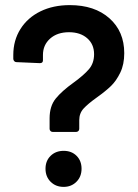

<svg xmlns="http://www.w3.org/2000/svg" viewBox="-20 -730 540 751"><path d="M174 -226V-267Q174 -315 198 -344.5Q222 -374 268 -407Q308 -436 328 -459.5Q348 -483 348 -518Q348 -557 321 -580.5Q294 -604 250 -604Q204 -604 176 -579Q148 -554 148 -515V-494Q148 -483 136 -483L44 -487Q39 -487 35.5 -491Q32 -495 32 -500V-515Q32 -572 60 -616.5Q88 -661 138 -685.5Q188 -710 253 -710Q350 -710 408 -658.5Q466 -607 466 -522Q466 -478 450.5 -446Q435 -414 414.5 -394Q394 -374 359 -349Q324 -324 307 -305.5Q290 -287 290 -260V-226Q290 -221 286.5 -217.5Q283 -214 278 -214H186Q181 -214 177.5 -217.5Q174 -221 174 -226ZM158 -70Q158 -101 178 -120.5Q198 -140 229 -140Q260 -140 279.5 -120.5Q299 -101 299 -70Q299 -39 279 -19Q259 1 229 1Q198 1 178 -19Q158 -39 158 -70Z"/></svg>

Font: Amber EN SemiBold
Style: Regular
Weight: 600
Designer: Jeremy Tribby
Foundry: Tribby Type
Version: Version 1.408 November 24, 2021